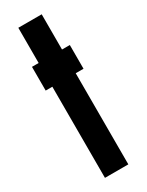

<svg xmlns="http://www.w3.org/2000/svg" viewBox="-162 -616 495 646"><g transform="rotate(-30 86.0 -293.5)"><path d="M13.2 -356V-448.2H39.1V-585H129.9V-448.2H160.2V-356H129.9V-2H39.1V-356Z"/></g></svg>

Font: Fundamental  Brigade Condensed
Style: Regular
Weight: 400
Width: 3
Designer: Peter Wiegel, original typeface by Carl Albert Fahrenwaldt 1901
Foundry: Peter Wiegel
Version: Version 0.000 2012 initial release